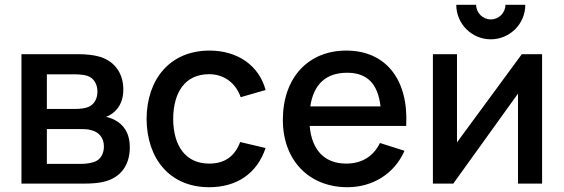

<svg xmlns="http://www.w3.org/2000/svg" viewBox="-20 -766 2352 801"><path d="M330 0C361 0 394.5 -2 420 -9.5C484.5 -27.5 521.5 -78 521.5 -151C521.5 -211.5 495.5 -246.5 458.5 -265.5C447 -271.5 433.5 -276.5 422 -278.5C433.5 -282.5 446 -289.5 457 -299.5C480 -320.5 494.5 -349.5 494.5 -392.5C494.5 -468 450 -514 395.5 -529.5C371.5 -536.5 338.5 -540 307 -540H69.5V0ZM175.5 -456H287.5C294 -456 324.5 -456 344.5 -449.5C372.5 -440 386.5 -414 386.5 -383.5C386.5 -355.5 373.5 -329.5 348 -319.5C333.5 -313.5 311.5 -311.5 292.5 -311.5H175.5ZM175.5 -227.5H318C329 -227.5 346.5 -227.5 360.5 -223C391 -216 413.5 -192.5 413.5 -155C413.5 -127 401 -99 371.5 -90C357.5 -85.5 337.5 -82.5 323.5 -82.5H175.5Z M852.5 15C968.5 15 1052.5 -42.5 1088 -148.5L982 -173.5C960 -115.5 919.5 -83.5 852.5 -83.5C753.5 -83.5 703 -158.5 702.5 -270C703 -378 750 -456.5 852.5 -456.5C913 -456.5 963.5 -421 984 -360.5L1088 -390.5C1061 -492 972 -555 854 -555C690.5 -555 592.5 -437 591.5 -270C592.5 -105.5 687 15 852.5 15Z M1429.5 15C1534 15 1625.5 -40.5 1667.5 -137L1565 -169.5C1538.5 -114 1489.5 -83.5 1424.5 -83.5C1333.5 -83.5 1280.5 -140.5 1272 -240.5H1674.5C1685.5 -434 1589.5 -555 1424.5 -555C1266.5 -555 1160 -442.5 1160 -265.5C1160 -98.5 1268 15 1429.5 15ZM1428.5 -462.5C1511.5 -462.5 1556.5 -417 1567.5 -322H1274.5C1288 -413.5 1339 -462.5 1428.5 -462.5Z M2027.5 -602C2107 -602 2171.5 -666.5 2171.5 -746H2088.5C2088.5 -712.5 2061.5 -685 2027.5 -685C1994 -685 1966.5 -712.5 1966.5 -746H1883.5C1883.5 -666.5 1948 -602 2027.5 -602ZM2157 -540 1886.5 -172V-540H1786V0H1871L2141 -375.5V0H2241.5V-540Z"/></svg>

Font: Manrope SemiBold
Style: Regular
Weight: 600
Designer: Mikhail Sharanda
Foundry: Mikhail Sharanda
Version: Version 4.505